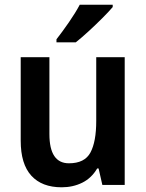

<svg xmlns="http://www.w3.org/2000/svg" viewBox="-20 -786 621 816"><path d="M510 -543V0H415L399 -70H393Q369 -29 329.5 -9.5Q290 10 242 10Q158 10 113 -39.5Q68 -89 68 -188V-543H190V-216Q190 -92 273 -92Q340 -92 364.5 -138Q389 -184 389 -272V-543ZM459 -756Q443 -737 415 -709Q387 -681 356.5 -653Q326 -625 302 -606H220V-619Q245 -651 273 -691.5Q301 -732 319 -766H459Z"/></svg>

Font: Noto Sans Khmer SemiCondensed SemiBold
Style: Regular
Weight: 600
Width: 4
Designer: Danh Hong and the Monotype Design Team
Foundry: Monotype Imaging Inc.
Version: Version 2.004; ttfautohint (v1.8.4.7-5d5b)